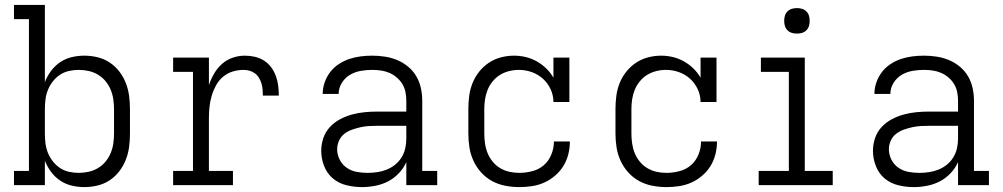

<svg xmlns="http://www.w3.org/2000/svg" viewBox="-20 -755 4090 783"><path d="M324 8Q298 8 272.5 2Q247 -4 225.5 -18.5Q204 -33 188 -54.5Q172 -76 163 -100V0H37V-58H98V-677H37V-735H163V-420Q172 -444 188 -465.5Q204 -487 225.5 -501.5Q247 -516 272.5 -522Q298 -528 324 -528Q351 -528 378 -521.5Q405 -515 427.5 -500Q450 -485 466.5 -463.5Q483 -442 493 -416.5Q503 -391 506.5 -364Q510 -337 510 -310V-210Q510 -183 506.5 -156Q503 -129 493 -103.5Q483 -78 466.5 -56.5Q450 -35 427.5 -20Q405 -5 378 1.5Q351 8 324 8ZM301 -50Q321 -50 341.5 -54.5Q362 -59 379.5 -69.5Q397 -80 410 -95.5Q423 -111 431 -130Q439 -149 442 -169.5Q445 -190 445 -210V-310Q445 -330 442 -350.5Q439 -371 431 -390Q423 -409 410 -424.5Q397 -440 379.5 -450.5Q362 -461 341.5 -465.5Q321 -470 301 -470Q281 -470 261 -465.5Q241 -461 224.5 -450Q208 -439 195.5 -423Q183 -407 175.5 -388.5Q168 -370 165.5 -350Q163 -330 163 -310V-210Q163 -190 165.5 -170Q168 -150 175.5 -131.5Q183 -113 195.5 -97Q208 -81 224.5 -70Q241 -59 261 -54.5Q281 -50 301 -50Z M686 0V-58H767V-462H686V-520H832V-408Q840 -432 853 -454.5Q866 -477 885 -494Q904 -511 928.5 -519.5Q953 -528 978 -528Q999 -528 1019 -523.5Q1039 -519 1056.5 -508Q1074 -497 1086 -480.5Q1098 -464 1105 -445Q1112 -426 1114.5 -405.5Q1117 -385 1117 -365H1052Q1052 -377 1051 -389.5Q1050 -402 1046.5 -414Q1043 -426 1036.5 -437Q1030 -448 1020 -455.5Q1010 -463 998 -466.5Q986 -470 973 -470Q950 -470 928 -463Q906 -456 889 -441.5Q872 -427 861 -407Q850 -387 843.5 -365Q837 -343 834.5 -320.5Q832 -298 832 -276V-58H930V0Z M1456 8Q1425 8 1393.5 0.5Q1362 -7 1338 -27Q1314 -47 1302 -77.5Q1290 -108 1290 -140Q1290 -166 1298.5 -191.5Q1307 -217 1325 -236.5Q1343 -256 1366.5 -268.5Q1390 -281 1415.5 -288Q1441 -295 1467.5 -297.5Q1494 -300 1520 -300H1637V-344Q1637 -362 1633.5 -379.5Q1630 -397 1621 -412Q1612 -427 1598 -439Q1584 -451 1567.5 -458Q1551 -465 1533.5 -467.5Q1516 -470 1498 -470Q1475 -470 1451.5 -466Q1428 -462 1407.5 -450Q1387 -438 1374 -417Q1361 -396 1361 -372H1296Q1296 -396 1304 -419Q1312 -442 1326.5 -461Q1341 -480 1361.5 -493.5Q1382 -507 1404.5 -514.5Q1427 -522 1450.5 -525Q1474 -528 1498 -528Q1524 -528 1550 -524Q1576 -520 1600 -510Q1624 -500 1644.5 -483Q1665 -466 1678 -443.5Q1691 -421 1696.5 -395.5Q1702 -370 1702 -344V-58H1763V0H1637V-94Q1626 -69 1606.5 -48.5Q1587 -28 1563 -15.5Q1539 -3 1511.5 2.5Q1484 8 1456 8ZM1479 -50Q1499 -50 1519 -53Q1539 -56 1557.5 -63.5Q1576 -71 1591.5 -83.5Q1607 -96 1617.5 -113Q1628 -130 1632.5 -149.5Q1637 -169 1637 -189V-242H1520Q1502 -242 1484.5 -241Q1467 -240 1449.5 -236Q1432 -232 1415 -226Q1398 -220 1384 -209Q1370 -198 1362.5 -181Q1355 -164 1355 -147Q1355 -124 1365.5 -103.5Q1376 -83 1394.5 -70.5Q1413 -58 1435 -54Q1457 -50 1479 -50Z M2098 8Q2069 8 2040.5 2.5Q2012 -3 1987 -16.5Q1962 -30 1942.5 -51.5Q1923 -73 1911 -99Q1899 -125 1894.5 -153Q1890 -181 1890 -210V-310Q1890 -337 1893.5 -364Q1897 -391 1907 -416Q1917 -441 1934 -462.5Q1951 -484 1973.5 -499Q1996 -514 2022.5 -521Q2049 -528 2076 -528Q2100 -528 2123.5 -522.5Q2147 -517 2168.5 -505Q2190 -493 2207.5 -476Q2225 -459 2237 -438V-520H2302V-339H2237Q2237 -366 2225.5 -391Q2214 -416 2194 -434Q2174 -452 2148.5 -461Q2123 -470 2096 -470Q2076 -470 2056 -465Q2036 -460 2019 -449.5Q2002 -439 1989 -423Q1976 -407 1968.5 -388.5Q1961 -370 1958 -350Q1955 -330 1955 -310V-210Q1955 -190 1958 -169.5Q1961 -149 1968.5 -130.5Q1976 -112 1989 -96Q2002 -80 2019.5 -69.5Q2037 -59 2057 -54.5Q2077 -50 2098 -50Q2124 -50 2151 -57Q2178 -64 2198 -81.5Q2218 -99 2228.5 -125Q2239 -151 2239 -178H2304Q2304 -151 2297.5 -125.5Q2291 -100 2277.5 -78Q2264 -56 2243.5 -38.5Q2223 -21 2199.5 -10.5Q2176 0 2150 4Q2124 8 2098 8Z M2698 8Q2669 8 2640.5 2.5Q2612 -3 2587 -16.5Q2562 -30 2542.5 -51.5Q2523 -73 2511 -99Q2499 -125 2494.5 -153Q2490 -181 2490 -210V-310Q2490 -337 2493.5 -364Q2497 -391 2507 -416Q2517 -441 2534 -462.5Q2551 -484 2573.5 -499Q2596 -514 2622.5 -521Q2649 -528 2676 -528Q2700 -528 2723.5 -522.5Q2747 -517 2768.5 -505Q2790 -493 2807.5 -476Q2825 -459 2837 -438V-520H2902V-339H2837Q2837 -366 2825.5 -391Q2814 -416 2794 -434Q2774 -452 2748.5 -461Q2723 -470 2696 -470Q2676 -470 2656 -465Q2636 -460 2619 -449.5Q2602 -439 2589 -423Q2576 -407 2568.5 -388.5Q2561 -370 2558 -350Q2555 -330 2555 -310V-210Q2555 -190 2558 -169.5Q2561 -149 2568.5 -130.5Q2576 -112 2589 -96Q2602 -80 2619.5 -69.5Q2637 -59 2657 -54.5Q2677 -50 2698 -50Q2724 -50 2751 -57Q2778 -64 2798 -81.5Q2818 -99 2828.5 -125Q2839 -151 2839 -178H2904Q2904 -151 2897.5 -125.5Q2891 -100 2877.5 -78Q2864 -56 2843.5 -38.5Q2823 -21 2799.5 -10.5Q2776 0 2750 4Q2724 8 2698 8Z M3074 0V-58H3197V-462H3083V-520H3262V-58H3376V0ZM3230 -618Q3219 -618 3209 -621Q3199 -624 3191.5 -631.5Q3184 -639 3181 -649Q3178 -659 3178 -670Q3178 -681 3181 -691Q3184 -701 3191.5 -708.5Q3199 -716 3209 -719Q3219 -722 3230 -722Q3241 -722 3251 -719Q3261 -716 3268.5 -708.5Q3276 -701 3279 -691Q3282 -681 3282 -670Q3282 -659 3279 -649Q3276 -639 3268.5 -631.5Q3261 -624 3251 -621Q3241 -618 3230 -618Z M3706 8Q3675 8 3643.5 0.5Q3612 -7 3588 -27Q3564 -47 3552 -77.5Q3540 -108 3540 -140Q3540 -166 3548.5 -191.5Q3557 -217 3575 -236.5Q3593 -256 3616.5 -268.5Q3640 -281 3665.5 -288Q3691 -295 3717.5 -297.5Q3744 -300 3770 -300H3887V-344Q3887 -362 3883.5 -379.5Q3880 -397 3871 -412Q3862 -427 3848 -439Q3834 -451 3817.5 -458Q3801 -465 3783.5 -467.5Q3766 -470 3748 -470Q3725 -470 3701.5 -466Q3678 -462 3657.5 -450Q3637 -438 3624 -417Q3611 -396 3611 -372H3546Q3546 -396 3554 -419Q3562 -442 3576.5 -461Q3591 -480 3611.5 -493.5Q3632 -507 3654.5 -514.5Q3677 -522 3700.5 -525Q3724 -528 3748 -528Q3774 -528 3800 -524Q3826 -520 3850 -510Q3874 -500 3894.5 -483Q3915 -466 3928 -443.5Q3941 -421 3946.5 -395.5Q3952 -370 3952 -344V-58H4013V0H3887V-94Q3876 -69 3856.5 -48.5Q3837 -28 3813 -15.5Q3789 -3 3761.5 2.5Q3734 8 3706 8ZM3729 -50Q3749 -50 3769 -53Q3789 -56 3807.5 -63.5Q3826 -71 3841.5 -83.5Q3857 -96 3867.5 -113Q3878 -130 3882.5 -149.5Q3887 -169 3887 -189V-242H3770Q3752 -242 3734.5 -241Q3717 -240 3699.5 -236Q3682 -232 3665 -226Q3648 -220 3634 -209Q3620 -198 3612.5 -181Q3605 -164 3605 -147Q3605 -124 3615.5 -103.5Q3626 -83 3644.5 -70.5Q3663 -58 3685 -54Q3707 -50 3729 -50Z"/></svg>

Font: Iosevka Etoile Light
Style: Regular
Weight: 300
Designer: Belleve Invis
Foundry: Belleve Invis
Version: Version 25.0.1; ttfautohint (v1.8.4)